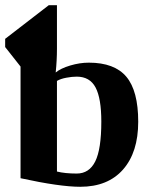

<svg xmlns="http://www.w3.org/2000/svg" viewBox="-20 -714 596 744"><path d="M372.6 -242.7Q372.6 -333 350.3 -375Q328.1 -417 277.3 -417Q258.8 -417 236.8 -412.8Q214.8 -408.7 200.7 -400.4V-49.3Q231.9 -41.5 277.3 -41.5Q325.7 -41.5 349.1 -88.6Q372.6 -135.7 372.6 -242.7ZM59.6 -456.1 0 -531.7V-563.5L168.9 -693.8H200.7V-525.4Q200.7 -480 195.8 -433.1Q215.3 -449.2 252.2 -460.2Q289.1 -471.2 324.2 -471.2Q423.8 -471.2 469.7 -416.5Q515.6 -361.8 515.6 -242.2Q515.6 -124 456.8 -57.1Q397.9 9.8 291 9.8Q211.9 9.8 59.6 -23.4Z"/></svg>

Font: Tinos
Style: Bold
Weight: 700
Designer: Steve Matteson
Foundry: Monotype Imaging Inc.
Version: Version 1.23